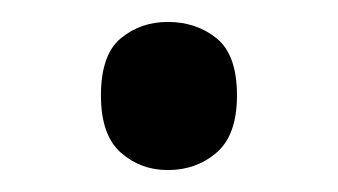

<svg xmlns="http://www.w3.org/2000/svg" viewBox="-20 -440 308 175"><path d="M72 -353Q72 -390 90 -405Q108 -420 133 -420Q159 -420 177.5 -405Q196 -390 196 -353Q196 -317 177.5 -301Q159 -285 133 -285Q108 -285 90 -301Q72 -317 72 -353Z"/></svg>

Font: Noto Sans Buhid
Style: Regular
Weight: 400
Designer: Monotype Design Team
Foundry: Monotype Imaging Inc.
Version: Version 2.001